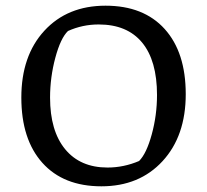

<svg xmlns="http://www.w3.org/2000/svg" viewBox="-20 -640 728 675"><path d="M336.5 15Q203 15 129 -67.5Q55 -150 55 -297Q55 -444 136 -532Q217 -620 351 -620Q485 -620 559 -538Q633 -456 633 -309Q633 -162 551.5 -73.5Q470 15 336.5 15ZM156 -297Q156 -180 209 -115.5Q262 -51 358 -51Q415 -51 469 -74Q495 -100 513.5 -167.5Q532 -235 532 -306Q532 -427 479.5 -490.5Q427 -554 327 -554Q270 -554 219 -531Q193 -506 174.5 -437Q156 -368 156 -297Z"/></svg>

Font: Galdeano
Style: Regular
Weight: 400
Designer: Dario Manuel Muhafara
Foundry: Dario Manuel Muhafara
Version: Version 1.001